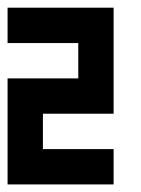

<svg xmlns="http://www.w3.org/2000/svg" viewBox="-20 -487 373 507"><path d="M280 0V-93.3H93.3V-186.7H280V-466.7H0V-373.3H186.7V-280H0V0Z"/></svg>

Font: Qahiri
Style: Regular
Weight: 400
Designer: Khaled Hosny
Foundry: Alif Type
Version: Version 3.00